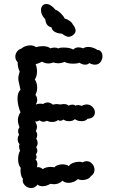

<svg xmlns="http://www.w3.org/2000/svg" viewBox="-20 -945 600 965"><path d="M424 -709Q447 -709 470 -694Q481 -694 488 -685Q495 -676 495 -663Q495 -646 485 -633Q475 -620 457 -620Q444 -620 429 -628Q421 -620 408 -620Q394 -620 379 -630Q369 -625 349 -625Q320 -625 304 -634Q289 -627 273 -627Q260 -627 248 -631Q235 -626 223 -626Q207 -626 191 -635Q173 -625 159 -623Q166 -606 166 -586Q166 -561 155 -546Q167 -527 167 -504Q167 -486 158 -468Q167 -458 167 -443Q167 -433 160 -419Q169 -424 182 -424Q192 -424 196 -422Q207 -430 220 -430Q233 -430 246 -419Q258 -422 266 -422Q271 -422 283 -420Q295 -422 300 -422Q317 -422 325 -414Q333 -419 343 -419Q355 -419 358 -414Q367 -417 372 -417Q379 -417 391 -413Q404 -420 416 -420Q433 -420 445 -407.5Q457 -395 457 -380Q457 -367 448 -358Q439 -349 420 -348Q411 -336 390 -336Q371 -336 356 -346Q346 -336 327 -336Q310 -336 299 -344Q291 -338 282 -338Q276 -338 272 -342Q261 -332 242 -332Q228 -332 216 -338Q206 -333 199 -333Q189 -333 179 -340Q172 -336 168 -335Q164 -334 157 -335Q166 -317 166 -307Q166 -298 160 -286Q167 -278 167 -266Q167 -257 162 -247Q169 -239 169 -226Q169 -214 162 -206Q168 -194 168 -187Q168 -181 160 -167Q164 -163 164 -156Q164 -147 158 -144Q168 -135 168 -121Q168 -116 166 -104L172 -105Q183 -105 195 -95Q210 -106 234 -106Q243 -106 253 -104Q259 -111 270 -115Q281 -119 294 -119Q315 -119 326 -110Q332 -120 347 -126Q362 -132 377 -132Q388 -132 395 -129Q406 -135 415 -135Q431 -135 443 -122Q455 -109 455 -92Q455 -71 436 -59Q432 -51 420 -45.5Q408 -40 394 -40Q380 -40 372 -45Q364 -37 351 -31.5Q338 -26 325 -26Q305 -26 294 -37Q277 -19 250 -19Q245 -19 233 -21Q213 -9 194 -9Q179 -9 168 -17Q157 0 136 0Q118 0 104.5 -14Q91 -28 95 -47Q89 -53 86 -65Q83 -77 83 -89Q83 -98 84 -102Q71 -115 71 -146Q71 -159 74 -170.5Q77 -182 81 -187Q76 -197 76 -208Q76 -213 78 -221Q69 -230 69 -245Q69 -259 76 -267Q71 -277 71 -285Q71 -296 78 -306Q70 -324 70 -341Q70 -362 83 -381Q77 -394 72.5 -413Q68 -432 68 -449Q68 -481 83 -493Q78 -515 78 -516Q72 -540 72 -550Q72 -565 79 -586Q74 -593 71 -609Q68 -625 69 -632Q57 -644 57 -661Q57 -674 65.5 -685.5Q74 -697 88 -701Q95 -708 107 -712.5Q119 -717 132 -717Q149 -717 161 -708Q178 -713 195 -713Q219 -713 234 -702Q243 -706 255 -706Q266 -706 272 -701Q278 -706 301 -706Q331 -706 348 -696Q359 -707 375 -707Q385 -707 398 -702Q408 -709 424 -709ZM186 -894Q186 -908 193.5 -916.5Q201 -925 213 -925Q234 -925 259 -896Q271 -892 285 -878.5Q299 -865 305 -852Q317 -849 329.5 -840.5Q342 -832 346 -822Q360 -805 360 -791Q360 -778 346 -768Q335 -760 325 -760Q317 -760 308 -765Q299 -770 290 -776Q274 -776 258 -783.5Q242 -791 239 -807Q222 -812 215.5 -822.5Q209 -833 207 -849Q186 -870 186 -894Z"/></svg>

Font: Pangolin
Style: Regular
Weight: 400
Designer: Kevin Burke
Foundry: Google, Inc.
Version: Version 1.101